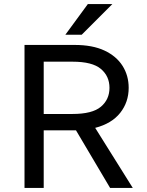

<svg xmlns="http://www.w3.org/2000/svg" viewBox="-20 -920 720 940"><path d="M100 0V-700H345Q433 -700 491.5 -672.5Q550 -645 580 -597.5Q610 -550 610 -490Q610 -420 568.5 -367.5Q527 -315 446 -294L630 0H519L352 -282H194V0ZM194 -362H335Q432 -362 474 -397.5Q516 -433 516 -490Q516 -547 474 -582.5Q432 -618 335 -618H194ZM300 -750 410 -900H530L380 -750Z"/></svg>

Font: Golos Text
Style: Regular
Weight: 400
Designer: A.Korolkova, Vitaly Kuzmin
Foundry: ParaType Ltd
Version: Version 2.004